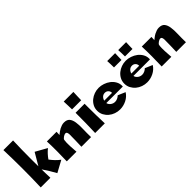

<svg xmlns="http://www.w3.org/2000/svg" viewBox="127 -1619 2557 2557"><g transform="rotate(-45 1405.5 -340.5)"><path d="M206 -703Q200 -535 200 -366L201 -221L302 -393L463 -303Q433 -279 407 -250.5Q381 -222 359 -190Q385 -155 414.5 -124Q444 -93 479 -67L315 22Q289 -26 261 -71.5Q233 -117 202 -162Q203 -121 203.5 -81Q204 -41 206 0H24Q30 -175 30 -350Q30 -527 24 -703Z M790 0Q792 -57 793.5 -113.5Q795 -170 795 -227Q795 -243 789 -260Q783 -277 763 -277Q755 -277 743.5 -272Q732 -267 721.5 -259.5Q711 -252 702.5 -243Q694 -234 693 -225Q689 -202 688.5 -173Q688 -144 689.5 -113.5Q691 -83 693.5 -53.5Q696 -24 697 0H515Q518 -94 518.5 -187.5Q519 -281 515 -375H697L694 -317Q710 -330 728.5 -344Q747 -358 767.5 -368.5Q788 -379 809.5 -386Q831 -393 853 -393Q909 -393 934 -362.5Q959 -332 967 -278.5Q975 -225 972.5 -153.5Q970 -82 972 0Z M1225 -312Q1225 -156 1231 0H1049Q1056 -187 1055 -375H1225ZM1231 -592Q1229 -554 1228 -516L1226 -440H1054L1052 -516Q1051 -554 1049 -592Z M1436 -177Q1439 -161 1448.5 -147.5Q1458 -134 1471 -124.5Q1484 -115 1499.5 -110Q1515 -105 1531 -105Q1554 -105 1577 -115.5Q1600 -126 1616 -143L1721 -98Q1687 -44 1628.5 -15Q1570 14 1507 14Q1464 14 1422.5 -0.5Q1381 -15 1349 -42Q1317 -69 1297 -106.5Q1277 -144 1277 -190Q1277 -236 1297 -273.5Q1317 -311 1349.5 -337.5Q1382 -364 1423 -378.5Q1464 -393 1507 -393Q1549 -393 1592 -378.5Q1635 -364 1669.5 -338Q1704 -312 1726 -274Q1748 -236 1748 -190L1747 -177ZM1586 -219V-221Q1586 -250 1567 -269Q1548 -288 1519 -288Q1488 -288 1467 -268Q1446 -248 1439 -219Z M1947 -177Q1950 -161 1959.5 -147.5Q1969 -134 1982 -124.5Q1995 -115 2010.5 -110Q2026 -105 2042 -105Q2065 -105 2088 -115.5Q2111 -126 2127 -143L2232 -98Q2198 -44 2139.5 -15Q2081 14 2018 14Q1975 14 1933.5 -0.5Q1892 -15 1860 -42Q1828 -69 1808 -106.5Q1788 -144 1788 -190Q1788 -236 1808 -273.5Q1828 -311 1860.5 -337.5Q1893 -364 1934 -378.5Q1975 -393 2018 -393Q2060 -393 2103 -378.5Q2146 -364 2180.5 -338Q2215 -312 2237 -274Q2259 -236 2259 -190L2258 -177ZM2097 -219V-221Q2097 -250 2078 -269Q2059 -288 2030 -288Q1999 -288 1978 -268Q1957 -248 1950 -219ZM2196 -564Q2194 -533 2193.5 -502.5Q2193 -472 2192 -440H2051Q2051 -472 2050 -502.5Q2049 -533 2047 -564ZM1989 -564Q1987 -533 1986.5 -502.5Q1986 -472 1985 -440H1844Q1844 -472 1843 -502.5Q1842 -533 1840 -564Z M2577 0Q2579 -57 2580.5 -113.5Q2582 -170 2582 -227Q2582 -243 2576 -260Q2570 -277 2550 -277Q2542 -277 2530.5 -272Q2519 -267 2508.5 -259.5Q2498 -252 2489.5 -243Q2481 -234 2480 -225Q2476 -202 2475.5 -173Q2475 -144 2476.5 -113.5Q2478 -83 2480.5 -53.5Q2483 -24 2484 0H2302Q2305 -94 2305.5 -187.5Q2306 -281 2302 -375H2484L2481 -317Q2497 -330 2515.5 -344Q2534 -358 2554.5 -368.5Q2575 -379 2596.5 -386Q2618 -393 2640 -393Q2696 -393 2721 -362.5Q2746 -332 2754 -278.5Q2762 -225 2759.5 -153.5Q2757 -82 2759 0Z"/></g></svg>

Font: CAT Rhythmus
Style: Regular
Weight: 400
Designer: Peter Wiegel nach alter Vorlage
Foundry: Peter Wiegel
Version: 1.000